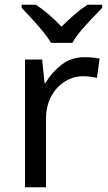

<svg xmlns="http://www.w3.org/2000/svg" viewBox="-20 -786 453 806"><path d="M335 -546Q350 -546 367.5 -544.5Q385 -543 398 -540L387 -459Q374 -462 358.5 -464Q343 -466 329 -466Q288 -466 252 -443.5Q216 -421 194.5 -380.5Q173 -340 173 -286V0H85V-536H157L167 -438H171Q197 -482 238 -514Q279 -546 335 -546ZM194 -606Q181 -629 159 -655.5Q137 -682 113 -708Q89 -734 71 -753V-766H131Q157 -749 185 -725Q213 -701 238 -674Q265 -701 293 -725Q321 -749 347 -766H409V-753Q390 -734 365.5 -708Q341 -682 318.5 -655.5Q296 -629 284 -606Z"/></svg>

Font: Noto Sans Ethiopic
Style: Regular
Weight: 400
Designer: Monotype Design Team
Foundry: Monotype Imaging Inc.
Version: Version 2.102; ttfautohint (v1.8.4.7-5d5b)